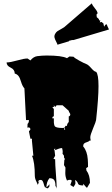

<svg xmlns="http://www.w3.org/2000/svg" viewBox="-20 -1076 680 1163"><path d="M536.1 -1055.7Q539.6 -1043.5 555.2 -1025.1Q570.8 -1006.8 571.3 -994.1Q564.9 -992.7 564.9 -984.9Q564.9 -977.1 566.9 -970.7Q569.8 -969.2 571.5 -967.5Q573.2 -965.8 575 -964.4Q576.7 -962.9 577.1 -961.9Q577.6 -960.9 579.1 -959Q580.6 -957 581.5 -951.7L587.9 -953.1L584.5 -939.9L594.2 -943.4L606 -934.6L610.8 -914.1L617.7 -925.8L626.5 -929.2Q627.9 -921.9 640.1 -897.5L427.2 -834Q422.4 -833 420.4 -833Q418.5 -833 418.5 -834L397.5 -828.6L398.4 -826.2L328.1 -805.2Q327.1 -811 320.1 -824Q313 -836.9 310.3 -847.9Q307.6 -858.9 313.7 -870.4Q319.8 -881.8 328.4 -887.5Q336.9 -893.1 350.3 -900.1Q363.8 -907.2 368.7 -911.1ZM405.8 44.4 415 18.6 409.2 13.7H396.5Q396.5 14.6 385.7 17.6Q375.5 -4.4 375.5 -27.1Q375.5 -49.8 376.5 -61L367.7 -76.2L370.1 -112.8L372.6 -107.9L374 -111.3L367.7 -122.1V-132.8L358.9 -144.5L359.9 -155.8Q359.9 -165.5 356 -179.2Q345.7 -179.2 331.3 -173.6Q316.9 -168 314 -167V-178.2L306.2 -167H310.1L314 -132.8L303.7 -113.8L314 -111.3Q314 -81.1 318.6 -23.7Q323.2 33.7 323.2 63.5L315.9 49.3L314.9 46.9L315.9 48.3Q315.9 26.4 308.3 14.9Q300.8 3.4 279.3 3.4Q261.2 25.9 261.2 59.6Q277.3 44.9 279.3 39.6V53.2L270.5 64.5Q252.9 64.5 251 49.3Q251 51.3 252 54.7Q252.9 58.1 252.9 59.6Q249 54.2 246.1 42Q243.2 29.8 238.8 21.7Q234.4 13.7 225.6 13.7Q210 13.7 210 32.2Q210.4 28.8 213.4 25.4Q216.3 22 217.8 22L209 43.5Q206.5 36.1 201.7 26.4Q190.9 5.9 190.9 -11.2Q190.9 -92.8 173.8 -132.8H182.1L173.3 -224.6L173.8 -235.8H164.1L155.3 -280.3L164.1 -291.5Q164.1 -304.2 152.3 -304.2L146 -302.7L147 -325.7Q155.3 -332 155.3 -348.6H137.7L127.9 -540.5Q115.2 -554.7 107.9 -579.8Q100.6 -605 91.8 -616Q83 -627 69.3 -630.4Q69.3 -654.8 44.7 -666.3Q20 -677.7 20 -697.8Q42 -697.8 83.7 -709.7Q125.5 -721.7 147 -721.7L164.1 -710Q182.6 -732.4 205.1 -735.8Q235.4 -739.7 262.7 -739.7Q355 -739.7 385.7 -723.6L400.9 -733.9L425.3 -732.4Q431.2 -724.6 460.7 -708.5Q490.2 -692.4 502.4 -688.2Q514.6 -684.1 533.2 -662.6Q551.8 -641.1 562 -641.1Q576.7 -626.5 576.7 -554.4Q576.7 -482.4 562 -348.6Q561 -339.4 543.9 -298.8Q526.9 -258.3 526.9 -244.6Q526.9 -231 530.3 -225.6L522.5 -224.1Q517.6 -218.3 507.1 -215.3Q496.6 -212.4 490.2 -207.3Q483.9 -202.1 483.9 -189Q508.3 -160.6 511.7 -110.4Q513.2 -92.8 513.2 -64.9L502 -57.6L503.4 -43.5Q524.9 -15.6 524.9 31.7L507.8 60.5L503.4 59.6L483.9 37.1V47.4Q456.5 47.4 453.1 37.1Q448.2 22 435.1 13.7L437 34.2Q437 38.6 431.6 46.6Q426.3 54.7 425.3 56.6ZM375.5 -313.5H385.7Q385.7 -326.7 396.5 -336.9V-371.1Q400.4 -371.1 403.1 -374.8Q405.8 -378.4 405.8 -382.6Q405.8 -386.7 401.1 -393.3Q396.5 -399.9 396.5 -404.8L358.9 -438.5H323.2L314 -427.7L306.2 -438.5V-427.7H296.9L306.2 -415.5V-371.1Q296.9 -371.1 296.9 -359.4H306.2Q306.2 -356.4 306.2 -346.9Q306.2 -337.4 306.4 -331.5Q306.6 -325.7 308.8 -318.1Q311 -310.5 315.9 -307.9Q320.8 -305.2 329.3 -303.2Q337.9 -301.3 357.2 -300.8Q376.5 -300.3 375.5 -313.5ZM375.5 -291.5 367.7 -302.7V-291.5ZM323.2 63.5Q324.2 64.5 324.2 65.4Q324.2 66.4 323.2 67.4ZM314.9 46.9Q314 46.9 314 44.4Z"/></svg>

Font: Butcherman Caps
Style: Regular
Weight: 400
Version: Version 001.003